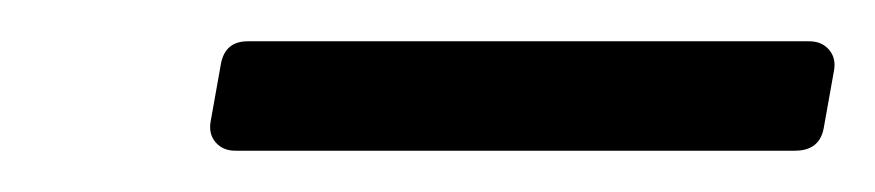

<svg xmlns="http://www.w3.org/2000/svg" viewBox="-20 -721 424 93"><path d="M94 -648Q88 -648 84.5 -652Q81 -656 82 -662L87 -690Q89 -701 100 -701H372Q378 -701 381.5 -697Q385 -693 384 -687L379 -659Q377 -648 365 -648Z"/></svg>

Font: Open Sauce Two Medium Italic
Style: Regular
Weight: 500
Italic angle: -10°
Designer: Alfredo Marco Pradil
Foundry: Creative Sauce Fz LLC
Version: Version 1.477